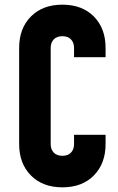

<svg xmlns="http://www.w3.org/2000/svg" viewBox="-20 -786 506 822"><path d="M432 -209V-169Q432 -86 382 -35Q332 16 247 16Q162.5 16 112.2 -35Q62 -86 62 -169V-581Q62 -664.5 112.2 -715.2Q162.5 -766 247 -766Q332 -766 382 -715.2Q432 -664.5 432 -581V-541H297V-581Q297 -603.5 284 -617.2Q271 -631 247 -631Q223 -631 210 -617.2Q197 -603.5 197 -581V-169Q197 -146.5 210 -132.8Q223 -119 247 -119Q271 -119 284 -132.8Q297 -146.5 297 -169V-209Z"/></svg>

Font: Mohave Light
Style: Bold
Weight: 700
Version: Version 2.003